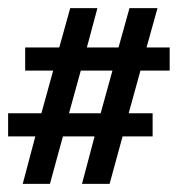

<svg xmlns="http://www.w3.org/2000/svg" viewBox="-20 -445 438 473"><path d="M36 8 67 -109H0V-166H82L111 -271H42V-328H126L153 -425H220L194 -328H272L299 -425H368L341 -328H398V-271H326L297 -166H356V-109H282L250 8H182L213 -109H135L103 8ZM150 -166H228L257 -271H179Z"/></svg>

Font: Junicode
Style: Bold
Weight: 700
Designer: Peter S. Baker
Version: Version 2.100; ttfautohint (v1.8.4)